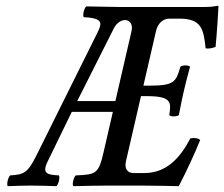

<svg xmlns="http://www.w3.org/2000/svg" viewBox="-20 -637 770 659"><path d="M245 -290 370.4 -539C392.6 -583 441.7 -575 431.4 -530L376 -290ZM335.8 -116C318.3 -40.3 310.8 -38 240.1 -35C232.7 -29 226.9 -4 231.5 2C274.5 1 317.7 0 352 0H466C514 0 593.5 2 593.5 2C618.6 -46 648.2 -109 667.2 -157C658.6 -163 647.1 -165 633.4 -162C597.7 -94 550.9 -43 474.9 -43H438.9C416.9 -43 406.4 -58 412.4 -84L463.9 -307H484.9C569.9 -307 567.8 -285 560.9 -242C565.5 -236 586.5 -236 593.9 -242C600 -274.3 606.7 -306.3 611.3 -326C615.7 -345.3 624.7 -380 632.2 -408C627.6 -414 606.6 -414 599.2 -408C584.2 -356 578.2 -343 493.2 -343H472.2L515.6 -531C520.9 -554 537.3 -573 561.3 -573H596.3C671.3 -573 679 -537 685.7 -471C697.3 -469 709 -472 719.9 -476C723.9 -515 729.9 -606 729.8 -614C730.2 -616 729.4 -617 726.4 -617C708.8 -614 700.5 -613 676.5 -613H570.5H390.5C390.5 -613 325.8 -614 276 -615C268.6 -609 262.8 -584 267.4 -578C336.7 -575 329.7 -555.7 314 -524L104.8 -103C74.3 -41.1 59.8 -38 15.1 -35C7.7 -29 1.9 -4 6.5 2C31.8 1 59.9 0 86 0C113.7 0 146.5 1 173.5 2C180.9 -4 186.7 -29 182.1 -35C144.5 -37 123.2 -40 142.7 -81L226.4 -253H367.4Z"/></svg>

Font: Linux Libertine Mono O
Style: Mono Oblique
Weight: 400
Italic angle: -13°
Designer: Philipp H. Poll
Foundry: Philipp H. Poll
Version: Version 5.1.7